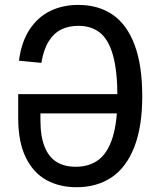

<svg xmlns="http://www.w3.org/2000/svg" viewBox="-20 -762 660 793"><path d="M516.7 -293.7H110.8L147 -322.8V-266.8Q147 -197.8 164.6 -155Q182.2 -112.2 214.5 -92.7Q246.8 -73.2 293 -73.2Q348.8 -73.2 386.8 -101.8Q424.8 -130.3 444.9 -193.6Q465 -256.8 465 -359.3Q465 -468.5 446.7 -533.6Q428.3 -598.7 392.9 -627Q357.5 -655.3 303.8 -655.3Q264 -655.3 233.3 -640.4Q202.7 -625.5 181.3 -591.6Q160 -557.7 150.8 -502.3L58.3 -511.3Q68.3 -588.3 102 -639.8Q135.7 -691.3 187.2 -716.5Q238.8 -741.7 303.2 -741.7Q386.7 -741.7 445.6 -701.1Q504.5 -660.5 536 -576.5Q567.5 -492.5 567.5 -364.7Q567.5 -238 534.4 -154Q501.3 -70 440.6 -29.3Q379.8 11.3 295.8 11.3Q226 11.3 171.8 -18.3Q117.7 -48 86.4 -111.8Q55.2 -175.7 55.2 -273.8V-373.2H516.7Z"/></svg>

Font: Monaspace Neon Var ExtraLight
Style: Regular
Weight: 200
Designer: Riley Cran and the Lettermatic Team
Version: Version 1.200 (Monaspace Neon Var)